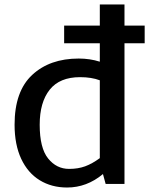

<svg xmlns="http://www.w3.org/2000/svg" viewBox="-20 -820 666 856"><path d="M625 -627H535V0H451L439 -44Q367 16 279 16Q210 16 157 -16.5Q104 -49 74.5 -112Q45 -175 45 -264Q45 -413 123.5 -486Q202 -559 331 -559Q381 -559 425 -545V-627H266V-706H425V-800H535V-706H625ZM288 -67Q328 -67 359.5 -78.5Q391 -90 425 -115V-462Q388 -476 337 -476Q246 -476 201.5 -420Q157 -364 157 -264Q157 -160 194.5 -113.5Q232 -67 288 -67Z"/></svg>

Font: Martel Sans SemiBold
Style: Regular
Weight: 600
Designer: Dan Reynolds and Mathieu Réguer
Foundry: Dan Reynolds and Mathieu Réguer
Version: Version 1.002; ttfautohint (v1.1) -l 5 -r 5 -G 72 -x 0 -D la